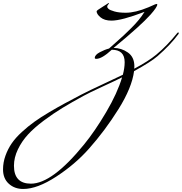

<svg xmlns="http://www.w3.org/2000/svg" viewBox="-521 -468 1199 1266"><path d="M289 25Q301 -20 301 -58Q301 -140 216 -140Q151 -80 114 -80Q104 -80 104 -86Q104 -106 137 -123.5Q170 -141 198 -148Q206 -156 240.5 -186Q275 -216 294 -234Q313 -252 342.5 -281Q372 -310 394 -337Q416 -364 432 -390Q281 -332 214 -332Q168 -332 142 -353.5Q116 -375 116 -394Q116 -399 160 -426Q170 -432 178.5 -437.5Q187 -443 190.5 -445.5Q194 -448 196 -448L198 -446Q198 -444 192 -438Q186 -432 186 -424Q186 -417 195 -409Q204 -401 233.5 -392.5Q263 -384 308 -384Q372 -384 458 -420Q470 -425 483 -431Q496 -437 502 -439.5Q508 -442 512 -442Q516 -442 516 -438Q516 -422 472 -372Q408 -300 228 -152Q279 -152 322 -122Q365 -92 365 -31L364 -15Q457 -64 510 -108Q581 -167 646 -248Q650 -254 654 -254Q658 -254 658 -250Q658 -248 656 -244Q604 -173 518 -98Q473 -59 363 1Q349 110 260 252Q171 394 66 512Q-25 615 -150 696.5Q-275 778 -368 778Q-425 778 -463 743.5Q-501 709 -501 649Q-501 603 -485 558.5Q-469 514 -443.5 477Q-418 440 -377 402.5Q-336 365 -295 335.5Q-254 306 -197.5 272.5Q-141 239 -94.5 214Q-48 189 13 157Q18 154 21 153Q67 129 161 85.5Q255 42 289 25ZM284 42Q242 63 152 104.5Q62 146 30 164Q-49 207 -109 243.5Q-169 280 -232 327Q-295 374 -336 418.5Q-377 463 -403 517Q-429 571 -429 625Q-429 743 -317 743Q-177 743 33 485Q105 397 179 271.5Q253 146 284 42Z"/></svg>

Font: Miama Nueva
Style: Medium
Weight: 400
Italic angle: -28°
Version: Version 1.0